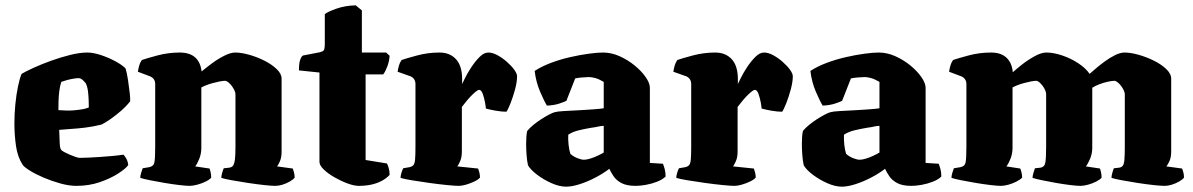

<svg xmlns="http://www.w3.org/2000/svg" viewBox="-20 -697 4474 720"><path d="M266 0Q239 0 206.5 -9Q174 -18 143.5 -31Q113 -44 91.5 -57.5Q70 -71 65 -79Q46 -108 40 -149.5Q34 -191 34 -234Q34 -269 37.5 -305.5Q41 -342 47.5 -373Q54 -404 61 -420Q76 -429 105.5 -442.5Q135 -456 171 -469Q207 -482 243 -491Q279 -500 308 -500Q330 -500 358.5 -490.5Q387 -481 413 -467Q439 -453 451 -440Q456 -423 460 -397Q464 -371 466.5 -348Q469 -325 468 -317Q454 -299 434 -281.5Q414 -264 394.5 -250.5Q375 -237 361 -230Q329 -222 300 -218.5Q271 -215 246.5 -213.5Q222 -212 202 -210Q203 -176 204 -158.5Q205 -141 209 -136Q211 -132 220.5 -127Q230 -122 241.5 -117Q253 -112 263.5 -108.5Q274 -105 279 -105Q294 -105 314 -106Q334 -107 356 -108.5Q378 -110 400.5 -112Q423 -114 443 -117Q448 -112 453.5 -102.5Q459 -93 461 -78Q452 -65 423.5 -46.5Q395 -28 354.5 -14Q314 0 266 0ZM254 -283Q264 -284 273.5 -285Q283 -286 293 -288Q303 -290 313 -294Q313 -305 312.5 -321Q312 -337 310 -354Q308 -371 302 -384Q295 -393 289.5 -397.5Q284 -402 280.5 -403Q277 -404 275 -404Q268 -404 255.5 -402Q243 -400 230.5 -396.5Q218 -393 210 -390Q205 -376 202.5 -356.5Q200 -337 199.5 -318Q199 -299 199 -284Q216 -283 229 -282.5Q242 -282 254 -283Z M691 0Q679 0 653 -3Q627 -6 597.5 -11Q568 -16 543 -21Q518 -26 506 -30Q506 -38 509 -48Q512 -58 515 -66L539 -70Q556 -73 559 -88Q562 -103 562 -147V-382Q562 -392 557 -399.5Q552 -407 542 -411L497 -428Q499 -440 502 -451Q505 -462 512 -472Q529 -478 570 -489Q611 -500 654 -500Q691 -500 711.5 -482Q732 -464 736 -429Q749 -440 771.5 -457Q794 -474 819 -487Q844 -500 862 -500Q885 -500 915 -491.5Q945 -483 972.5 -469Q1000 -455 1018 -437.5Q1036 -420 1036 -402V-129Q1036 -107 1030 -93Q1024 -79 1019 -73L1078 -65Q1080 -60 1082.5 -50Q1085 -40 1085 -31Q1080 -24 1067 -16.5Q1054 -9 1039.5 -4.5Q1025 0 1012 0Q999 0 971 -3Q943 -6 910 -11Q877 -16 849.5 -21Q822 -26 810 -30Q810 -38 813 -48.5Q816 -59 819 -66L838 -68Q849 -69 854 -76Q859 -83 861 -99.5Q863 -116 863 -147V-344Q863 -350 859 -358.5Q855 -367 849 -375Q843 -383 836 -388.5Q829 -394 824 -394Q816 -394 803.5 -391.5Q791 -389 778 -385.5Q765 -382 753.5 -377.5Q742 -373 735 -369V-143Q735 -121 727.5 -102Q720 -83 712 -73L766 -65Q767 -63 769.5 -52.5Q772 -42 772 -31Q767 -24 752 -16.5Q737 -9 720 -4.5Q703 0 691 0Z M1325 0Q1308 0 1283.5 -9Q1259 -18 1234.5 -32Q1210 -46 1194 -61.5Q1178 -77 1178 -90V-425L1101 -433Q1101 -462 1106.5 -475Q1112 -488 1117 -489L1179 -501Q1187 -503 1192.5 -506.5Q1198 -510 1198 -534V-644Q1209 -653 1241.5 -664.5Q1274 -676 1314 -677L1337 -658V-500H1428L1441 -488Q1440 -468 1432.5 -448Q1425 -428 1417 -418H1351V-97L1431 -84Q1434 -79 1437.5 -67.5Q1441 -56 1441 -41Q1429 -28 1411 -18.5Q1393 -9 1371.5 -4.5Q1350 0 1325 0Z M1700 0Q1687 0 1656.5 -3Q1626 -6 1590 -11Q1554 -16 1524 -21Q1494 -26 1482 -30Q1482 -37 1485 -47.5Q1488 -58 1492 -66L1515 -70Q1525 -72 1530 -77.5Q1535 -83 1536.5 -98.5Q1538 -114 1538 -147V-382Q1538 -393 1532.5 -400.5Q1527 -408 1519 -411L1471 -428Q1473 -440 1476 -451Q1479 -462 1486 -472Q1503 -478 1544 -489Q1585 -500 1628 -500Q1667 -500 1690 -475Q1713 -450 1713 -400V-382Q1715 -386 1724 -404.5Q1733 -423 1747.5 -445Q1762 -467 1778.5 -483.5Q1795 -500 1811 -500Q1827 -500 1845.5 -490Q1864 -480 1881 -465Q1898 -450 1908.5 -435.5Q1919 -421 1919 -411Q1919 -390 1911.5 -362Q1904 -334 1894.5 -310Q1885 -286 1879 -278Q1861 -278 1838.5 -282Q1816 -286 1802 -290Q1802 -295 1799 -312Q1796 -329 1790.5 -344.5Q1785 -360 1777 -360Q1772 -360 1763 -352.5Q1754 -345 1744 -334.5Q1734 -324 1725.5 -313Q1717 -302 1712 -296V-129Q1712 -107 1705.5 -92.5Q1699 -78 1695 -73L1773 -65Q1775 -60 1777.5 -50.5Q1780 -41 1780 -31Q1773 -23 1758 -16Q1743 -9 1727.5 -4.5Q1712 0 1700 0Z M2103 3Q2078 3 2048.5 -10Q2019 -23 1994.5 -41.5Q1970 -60 1960 -77Q1956 -95 1954.5 -117.5Q1953 -140 1953 -157Q1953 -173 1954 -185.5Q1955 -198 1957 -206Q1966 -217 1980 -228.5Q1994 -240 2009.5 -250Q2025 -260 2038.5 -267Q2052 -274 2059 -276Q2069 -279 2093.5 -280.5Q2118 -282 2141 -283Q2159 -284 2175 -285Q2191 -286 2205 -287Q2219 -288 2229 -289Q2239 -290 2244 -291V-390Q2225 -401 2211.5 -404.5Q2198 -408 2188 -408Q2179 -408 2162.5 -406.5Q2146 -405 2137 -403L2104 -319Q2097 -315 2077 -308.5Q2057 -302 2031 -301Q2021 -317 2005.5 -353Q1990 -389 1985 -431Q2011 -448 2045.5 -461Q2080 -474 2117 -482.5Q2154 -491 2187 -495.5Q2220 -500 2241 -500Q2273 -500 2304 -486Q2335 -472 2360.5 -451Q2386 -430 2401.5 -407.5Q2417 -385 2417 -368V-86L2466 -83Q2469 -76 2472.5 -63.5Q2476 -51 2476 -35Q2465 -24 2445 -16Q2425 -8 2403 -4Q2381 0 2364 0Q2330 0 2310.5 -10.5Q2291 -21 2281 -36Q2271 -51 2265 -64Q2243 -47 2213.5 -31.5Q2184 -16 2154.5 -6.5Q2125 3 2103 3ZM2170 -98Q2179 -98 2192.5 -102Q2206 -106 2220 -112.5Q2234 -119 2244 -125V-225Q2234 -225 2224 -222.5Q2214 -220 2198 -218Q2174 -214 2151 -208.5Q2128 -203 2111 -192Q2110 -176 2112 -155.5Q2114 -135 2119 -120Q2130 -110 2145 -104Q2160 -98 2170 -98Z M2734 0Q2721 0 2690.5 -3Q2660 -6 2624 -11Q2588 -16 2558 -21Q2528 -26 2516 -30Q2516 -37 2519 -47.5Q2522 -58 2526 -66L2549 -70Q2559 -72 2564 -77.5Q2569 -83 2570.5 -98.5Q2572 -114 2572 -147V-382Q2572 -393 2566.5 -400.5Q2561 -408 2553 -411L2505 -428Q2507 -440 2510 -451Q2513 -462 2520 -472Q2537 -478 2578 -489Q2619 -500 2662 -500Q2701 -500 2724 -475Q2747 -450 2747 -400V-382Q2749 -386 2758 -404.5Q2767 -423 2781.5 -445Q2796 -467 2812.5 -483.5Q2829 -500 2845 -500Q2861 -500 2879.5 -490Q2898 -480 2915 -465Q2932 -450 2942.5 -435.5Q2953 -421 2953 -411Q2953 -390 2945.5 -362Q2938 -334 2928.5 -310Q2919 -286 2913 -278Q2895 -278 2872.5 -282Q2850 -286 2836 -290Q2836 -295 2833 -312Q2830 -329 2824.5 -344.5Q2819 -360 2811 -360Q2806 -360 2797 -352.5Q2788 -345 2778 -334.5Q2768 -324 2759.5 -313Q2751 -302 2746 -296V-129Q2746 -107 2739.5 -92.5Q2733 -78 2729 -73L2807 -65Q2809 -60 2811.5 -50.5Q2814 -41 2814 -31Q2807 -23 2792 -16Q2777 -9 2761.5 -4.5Q2746 0 2734 0Z M3137 3Q3112 3 3082.5 -10Q3053 -23 3028.5 -41.5Q3004 -60 2994 -77Q2990 -95 2988.5 -117.5Q2987 -140 2987 -157Q2987 -173 2988 -185.5Q2989 -198 2991 -206Q3000 -217 3014 -228.5Q3028 -240 3043.5 -250Q3059 -260 3072.5 -267Q3086 -274 3093 -276Q3103 -279 3127.5 -280.5Q3152 -282 3175 -283Q3193 -284 3209 -285Q3225 -286 3239 -287Q3253 -288 3263 -289Q3273 -290 3278 -291V-390Q3259 -401 3245.5 -404.5Q3232 -408 3222 -408Q3213 -408 3196.5 -406.5Q3180 -405 3171 -403L3138 -319Q3131 -315 3111 -308.5Q3091 -302 3065 -301Q3055 -317 3039.5 -353Q3024 -389 3019 -431Q3045 -448 3079.5 -461Q3114 -474 3151 -482.5Q3188 -491 3221 -495.5Q3254 -500 3275 -500Q3307 -500 3338 -486Q3369 -472 3394.5 -451Q3420 -430 3435.5 -407.5Q3451 -385 3451 -368V-86L3500 -83Q3503 -76 3506.5 -63.5Q3510 -51 3510 -35Q3499 -24 3479 -16Q3459 -8 3437 -4Q3415 0 3398 0Q3364 0 3344.5 -10.5Q3325 -21 3315 -36Q3305 -51 3299 -64Q3277 -47 3247.5 -31.5Q3218 -16 3188.5 -6.5Q3159 3 3137 3ZM3204 -98Q3213 -98 3226.5 -102Q3240 -106 3254 -112.5Q3268 -119 3278 -125V-225Q3268 -225 3258 -222.5Q3248 -220 3232 -218Q3208 -214 3185 -208.5Q3162 -203 3145 -192Q3144 -176 3146 -155.5Q3148 -135 3153 -120Q3164 -110 3179 -104Q3194 -98 3204 -98Z M3733 0Q3721 0 3695 -3Q3669 -6 3639.5 -11Q3610 -16 3585 -21Q3560 -26 3548 -30Q3548 -38 3551 -48Q3554 -58 3557 -66L3581 -70Q3598 -73 3601 -88Q3604 -103 3604 -147V-382Q3604 -392 3599 -399.5Q3594 -407 3584 -411L3539 -428Q3541 -440 3544 -451Q3547 -462 3554 -472Q3571 -478 3612 -489Q3653 -500 3696 -500Q3734 -500 3754.5 -480.5Q3775 -461 3778 -426Q3790 -437 3812 -454.5Q3834 -472 3859.5 -486Q3885 -500 3904 -500Q3931 -500 3963.5 -489Q3996 -478 4024 -459.5Q4052 -441 4066 -420Q4073 -426 4088 -439Q4103 -452 4122 -466Q4141 -480 4161 -490Q4181 -500 4197 -500Q4220 -500 4250 -491.5Q4280 -483 4308 -469Q4336 -455 4354 -437.5Q4372 -420 4372 -402V-129Q4372 -107 4365.5 -93Q4359 -79 4354 -73L4413 -65Q4415 -60 4417.5 -51Q4420 -42 4420 -31Q4415 -24 4402 -16.5Q4389 -9 4374.5 -4.5Q4360 0 4347 0Q4334 0 4306 -3Q4278 -6 4246 -11Q4214 -16 4187 -21Q4160 -26 4148 -30Q4148 -37 4151 -48Q4154 -59 4157 -66L4175 -68Q4185 -69 4190 -75Q4195 -81 4196.5 -98Q4198 -115 4198 -147V-344Q4198 -350 4194 -358.5Q4190 -367 4184 -375Q4178 -383 4171 -388.5Q4164 -394 4159 -394Q4150 -394 4134 -390.5Q4118 -387 4102.5 -381Q4087 -375 4076 -368V-143Q4076 -121 4068 -102Q4060 -83 4052 -73L4105 -65Q4106 -63 4108.5 -52.5Q4111 -42 4111 -31Q4106 -24 4091.5 -16.5Q4077 -9 4060.5 -4.5Q4044 0 4032 0Q4019 0 3994 -3Q3969 -6 3940.5 -11Q3912 -16 3888 -21Q3864 -26 3852 -30Q3852 -38 3855.5 -49Q3859 -60 3861 -66L3880 -68Q3897 -70 3900 -87Q3903 -104 3903 -147V-344Q3903 -350 3899.5 -358.5Q3896 -367 3890 -375Q3884 -383 3877.5 -388.5Q3871 -394 3866 -394Q3858 -394 3845.5 -391.5Q3833 -389 3820 -385.5Q3807 -382 3795.5 -377.5Q3784 -373 3777 -369V-143Q3777 -121 3769.5 -102Q3762 -83 3754 -73L3806 -65Q3808 -61 3810.5 -51Q3813 -41 3813 -31Q3807 -24 3792.5 -16.5Q3778 -9 3762 -4.5Q3746 0 3733 0Z"/></svg>

Font: Texturina Medium 12pt Black
Style: Regular
Weight: 900
Version: Version 1.002